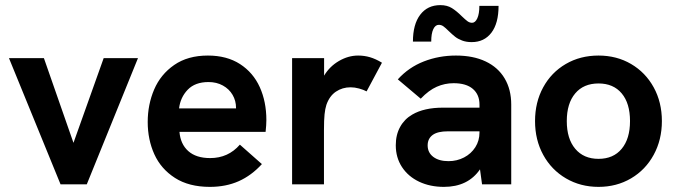

<svg xmlns="http://www.w3.org/2000/svg" viewBox="-20 -720 2644 750"><path d="M15 -493H151.5L267 -162L385 -493H519L319 0H216.5Z M557 -243.5Q557 -311.5 582.2 -370.5Q607.5 -429.5 660.5 -466.2Q713.5 -503 792 -503Q866 -503 917.5 -469.8Q969 -436.5 994.8 -379.5Q1020.5 -322.5 1020.5 -251Q1020.5 -232 1017.5 -205H681Q685 -157 715.5 -129.8Q746 -102.5 801 -102.5Q871.5 -102.5 917 -155L1003 -79Q962.5 -34.5 912.5 -12.2Q862.5 10 800 10Q718 10 663.5 -25Q609 -60 583 -117.2Q557 -174.5 557 -243.5ZM902 -296.5V-298.5Q902 -326.5 888.5 -349.5Q875 -372.5 850.5 -386Q826 -399.5 794.5 -399.5Q742 -399.5 713.2 -369.5Q684.5 -339.5 679.5 -296.5Z M1121 -493H1246V-424.5Q1267.5 -460.5 1304 -481.8Q1340.5 -503 1379 -503Q1403 -503 1425.2 -496.5Q1447.5 -490 1472 -475L1412 -363Q1400 -369.5 1382.8 -374.2Q1365.5 -379 1349.5 -379Q1317.5 -379 1292.2 -362Q1267 -345 1255 -310.5Q1250 -295 1247.8 -273.5Q1245.5 -252 1245.5 -212V0H1121Z M1855 -58.5Q1808 10 1714 10Q1660 10 1617.2 -10.2Q1574.5 -30.5 1550.2 -67.5Q1526 -104.5 1526 -152.5Q1526 -193.5 1543 -224.2Q1560 -255 1590.5 -272.5Q1636.5 -299.5 1711 -299.5H1853V-311.5Q1853 -350.5 1827 -372.8Q1801 -395 1752 -395Q1717.5 -395 1686.2 -381.2Q1655 -367.5 1623.5 -334.5L1534 -410Q1576.5 -457 1635.5 -480Q1694.5 -503 1761 -503Q1828.5 -503 1877 -480Q1925.5 -457 1951.2 -413.8Q1977 -370.5 1977 -311.5V0H1863ZM1732 -90.5Q1765 -90.5 1792.8 -105Q1820.5 -119.5 1836.8 -145Q1853 -170.5 1853 -202.5V-207H1729Q1690.5 -207 1671 -193.5Q1650.5 -179 1650.5 -152Q1650.5 -124 1672.5 -107.2Q1694.5 -90.5 1732 -90.5ZM1733 -598.5Q1720 -611.5 1712 -617.2Q1704 -623 1694 -623Q1680.5 -623 1672.5 -606Q1664.5 -589 1664.5 -557.5H1593Q1593 -625 1621.5 -662.5Q1650 -700 1700 -700Q1726.5 -700 1745 -688.5Q1763.5 -677 1784 -656.5Q1798 -643 1806.2 -637Q1814.5 -631 1824 -631Q1836.5 -631 1844.5 -648.5Q1852.5 -666 1852.5 -697H1927.5Q1927.5 -629 1899.5 -592.2Q1871.5 -555.5 1822.5 -555.5Q1801 -555.5 1784.8 -561.8Q1768.5 -568 1757.8 -576.5Q1747 -585 1733 -598.5Z M2070 -247Q2070 -320.5 2101.8 -378.8Q2133.5 -437 2190 -470Q2246.5 -503 2318 -503Q2389 -503 2445.2 -470Q2501.5 -437 2533.5 -378.8Q2565.5 -320.5 2565.5 -247Q2565.5 -174 2533.5 -115.2Q2501.5 -56.5 2445 -23.2Q2388.5 10 2318 10Q2247.5 10 2190.8 -23.2Q2134 -56.5 2102 -115Q2070 -173.5 2070 -247ZM2318 -99.5Q2376 -99.5 2408.5 -138.8Q2441 -178 2441 -247Q2441 -316.5 2408.5 -355.2Q2376 -394 2318 -394Q2259.5 -394 2226.8 -355Q2194 -316 2194 -247Q2194 -178 2227 -138.8Q2260 -99.5 2318 -99.5Z"/></svg>

Font: HK Grotesk
Style: Bold
Weight: 700
Designer: Alfredo Marco Pradil
Foundry: Hanken Design Co.
Version: Version 3.001